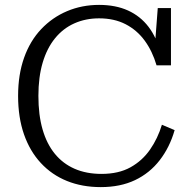

<svg xmlns="http://www.w3.org/2000/svg" viewBox="-20 -748 784 785"><path d="M385 -673Q330 -673 284 -652.5Q238 -632 205 -591.5Q172 -551 154.5 -492Q137 -433 137 -356Q137 -278 154 -219Q171 -160 204 -119.5Q237 -79 285 -58Q333 -37 395 -37Q465 -37 513.5 -64Q562 -91 593.5 -136.5Q625 -182 642 -238L694 -216Q674 -146 633 -93Q592 -40 532 -11.5Q472 17 392 17Q316 17 254 -8Q192 -33 147 -81.5Q102 -130 78 -199Q54 -268 54 -356Q54 -443 78.5 -512Q103 -581 148.5 -629Q194 -677 254.5 -702.5Q315 -728 385 -728Q453 -728 503.5 -705Q554 -682 587.5 -638Q621 -594 636 -531L612 -544L625 -715H679V-481H620Q603 -539 571.5 -582Q540 -625 493.5 -649Q447 -673 385 -673Z"/></svg>

Font: Roboto Serif 20pt Light
Style: Regular
Weight: 300
Version: Version 1.008